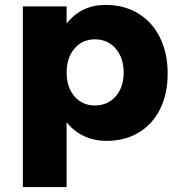

<svg xmlns="http://www.w3.org/2000/svg" viewBox="-20 -567 726 781"><path d="M662 -268Q662 -186 631.5 -124Q601 -62 544.5 -28Q488 6 414 6Q363 6 321.5 -13.5Q280 -33 251 -70V194H73V-541H251V-471Q310 -547 410 -547Q485 -547 542 -512.5Q599 -478 630.5 -414.5Q662 -351 662 -268ZM483 -272Q483 -332 450.5 -369.5Q418 -407 366 -407Q315 -407 283 -369.5Q251 -332 251 -272Q251 -212 283 -175Q315 -138 366 -138Q418 -138 450.5 -175Q483 -212 483 -272Z"/></svg>

Font: Montserrat arm2
Style: Bold
Weight: 700
Designer: Julieta Ulanovsky
Foundry: Julieta Ulanovsky
Version: Version 6.000